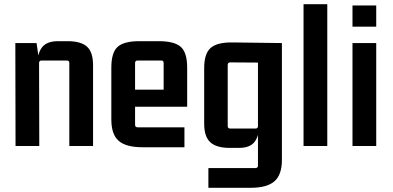

<svg xmlns="http://www.w3.org/2000/svg" viewBox="-20 -695 1871 914"><path d="M256 -499H302Q365 -499 394 -473Q423 -447 423 -384V0H310V-395Q310 -407 298 -407H178Q166 -407 166 -395L167 0H54L53 -490H154L166 -407L159 -394Q159 -445 182 -472Q205 -499 256 -499Z M858 6H659Q580 6 545 -24.5Q510 -55 510 -126V-373Q510 -445 540 -472Q570 -499 643 -499H736Q810 -499 840.5 -472Q871 -445 871 -373V-187H610V-268H759V-395Q759 -407 748 -407H635Q623 -407 623 -395V-101Q623 -89 635 -89H858Z M1208 -95V-411L1220 -397L1076 -398Q1064 -398 1064 -386V-95Q1064 -83 1076 -83H1196Q1208 -83 1208 -95ZM1196 105Q1208 105 1208 93V-83L1213 -96Q1213 -46 1191 -18.5Q1169 9 1118 9H1073Q1011 9 981.5 -17.5Q952 -44 952 -106V-371Q952 -440 983 -467Q1014 -494 1087 -493L1322 -490V66Q1322 137 1286.5 168Q1251 199 1173 199H972V105Z M1538 0H1425V-675H1538Z M1771 0H1658V-490H1771ZM1771 -568H1658V-669H1771Z"/></svg>

Font: Gemunu Libre ExtraLight
Style: Bold
Weight: 700
Version: Version 1.100